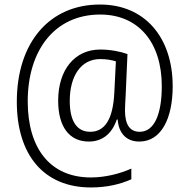

<svg xmlns="http://www.w3.org/2000/svg" viewBox="-20 -733 833 845"><path d="M740 -353C740 -570 616 -713 421 -713C199 -714 54 -547 54 -285C54 -51 173 92 380 92C450 92 509 78 558 56V9C509 31 444 48 380 48C200 48 102 -81 102 -287C102 -511 220 -669 421 -669C588 -669 692 -548 692 -354C692 -230 659 -153 595 -153C553 -153 530 -182 530 -248C530 -266 532 -290 533 -313L541 -495C511 -506 466 -515 421 -515C309 -515 236 -426 236 -290C236 -175 285 -110 371 -110C428 -110 472 -142 494 -207H498C502 -148 535 -110 593 -110C691 -110 740 -214 740 -353ZM287 -289C287 -398 336 -473 421 -473C448 -473 471 -469 490 -463L483 -323C477 -209 442 -153 377 -153C318 -153 287 -200 287 -289Z"/></svg>

Font: Noto Sans Malayalam SemiCondensed Light
Style: Regular
Weight: 300
Width: 4
Designer: Jelle Bosma - Monotype Design Team
Foundry: Monotype Imaging Inc.
Version: Version 2.104